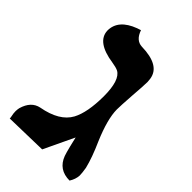

<svg xmlns="http://www.w3.org/2000/svg" viewBox="-180 -626 695 695"><g transform="rotate(45 167.5 -278.0)"><path d="M254.9 -296.9Q255.4 -248 289.1 -168.9Q314.9 -111.3 325.2 -68.8Q329.1 -44.9 329.1 -33.2Q328.1 -13.2 315.9 5.9Q259.8 5.9 240.7 -44.9Q236.3 -57.6 230 -83Q224.1 -109.4 221.2 -120.1Q218.8 -115.2 166 -3.9L3.9 0Q3.9 -7.3 2.9 -9.8Q0 -22 0 -34.2Q0.5 -44.9 2 -50.8Q15.6 -98.1 54.2 -106Q137.2 -121.1 164.6 -171.4Q187.5 -214.4 188 -296.9Q188 -380.4 155.3 -397.5Q144 -402.8 124 -405.8Q30.8 -419.4 28.8 -475.1Q28.8 -530.8 99.1 -557.1Q99.1 -557.1 113.8 -562Q127 -523.4 158.2 -522Q252.9 -520 261.7 -461.9Q262.7 -454.1 263.2 -446.8Q263.2 -426.8 258.8 -372.1Q254.9 -315.9 254.9 -296.9Z"/></g></svg>

Font: Linux Libertine O
Style: Bold
Weight: 700
Designer: Philipp H. Poll
Foundry: Philipp H. Poll
Version: Version 5.0.0